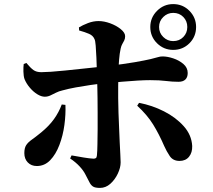

<svg xmlns="http://www.w3.org/2000/svg" viewBox="-20 -862 1040 939"><path d="M827 -618Q781 -618 748 -650.5Q715 -683 715 -730Q715 -776 748 -809Q781 -842 827 -842Q874 -842 906.5 -809Q939 -776 939 -730Q939 -683 906.5 -650.5Q874 -618 827 -618ZM469 57Q445 57 434.5 50Q424 43 417 28.5Q410 14 397 -10Q388 -28 369 -48.5Q350 -69 323 -87L330 -102Q363 -96 390.5 -91.5Q418 -87 437 -86Q445 -86 449 -89Q453 -92 454 -102Q456 -122 456.5 -156Q457 -190 457.5 -230Q458 -270 457.5 -310Q457 -350 457 -382Q457 -404 456 -436.5Q455 -469 454 -507Q453 -545 451.5 -579.5Q450 -614 448 -639Q446 -664 442 -671Q435 -688 415.5 -696.5Q396 -705 367 -713L366 -728Q384 -739 410 -749Q436 -759 462 -759Q489 -759 519 -748Q549 -737 570.5 -719.5Q592 -702 592 -685Q592 -673 587.5 -664Q583 -655 578 -646.5Q573 -638 570 -624Q565 -601 562.5 -571Q560 -541 559 -507.5Q558 -474 558 -441.5Q558 -409 558 -382Q558 -349 559.5 -311Q561 -273 562.5 -236Q564 -199 565.5 -165Q567 -131 568.5 -106Q570 -81 570 -68Q570 -42 556 -12.5Q542 17 519.5 37Q497 57 469 57ZM160 -50Q133 -50 116 -67.5Q99 -85 99 -113Q99 -138 108 -152Q117 -166 135.5 -179Q154 -192 181 -214Q220 -246 244 -279.5Q268 -313 282 -351L300 -349Q302 -303 295 -251Q288 -199 270.5 -153Q253 -107 225.5 -78.5Q198 -50 160 -50ZM199 -389Q182 -389 162.5 -401Q143 -413 126 -433Q109 -453 100 -475Q95 -489 94.5 -512Q94 -535 96 -549L109 -554Q129 -530 143.5 -519.5Q158 -509 182 -509Q198 -509 229 -511Q260 -513 297.5 -517Q335 -521 374 -525Q413 -529 445 -532.5Q477 -536 497 -538Q589 -549 640 -558Q691 -567 716.5 -573Q742 -579 752.5 -582.5Q763 -586 775 -586Q799 -586 827.5 -576.5Q856 -567 877 -549Q898 -531 898 -505Q898 -484 886.5 -473Q875 -462 853 -462Q822 -462 791.5 -466Q761 -470 714 -470Q689 -470 654 -468Q619 -466 579 -462.5Q539 -459 497 -455Q462 -452 424 -446.5Q386 -441 350.5 -434.5Q315 -428 286 -420Q268 -416 253.5 -408.5Q239 -401 226 -395Q213 -389 199 -389ZM858 -75Q826 -75 810 -99Q794 -123 783 -148Q758 -206 729 -253Q700 -300 651 -345L660 -359Q724 -347 782 -317.5Q840 -288 878.5 -245Q917 -202 920 -148Q921 -116 904.5 -95.5Q888 -75 858 -75ZM827 -661Q857 -661 876.5 -681Q896 -701 896 -730Q896 -759 876.5 -779Q857 -799 827 -799Q799 -799 778.5 -779Q758 -759 758 -730Q758 -701 778.5 -681Q799 -661 827 -661Z"/></svg>

Font: Noto Serif TC ExtraBold
Style: Regular
Weight: 800
Designer: Ryoko NISHIZUKA 西塚涼子 (kana & ideographs); Frank Grießhammer (Latin, Greek & Cyrillic); Wenlong ZHANG 张文龙 (bopomofo); San
Foundry: Adobe
Version: Version 2.002-H1;hotconv 1.1.0;makeotfexe 2.6.0